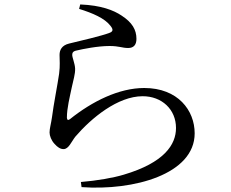

<svg xmlns="http://www.w3.org/2000/svg" viewBox="-20 -798 1040 864"><path d="M477 -682C490 -666 489 -657 475 -651C437 -636 340 -614 291 -602C258 -594 248 -573 248 -551C248 -528 251 -504 246 -466C239 -417 221 -327 214 -271C210 -242 203 -220 203 -202C203 -187 211 -166 225 -151C239 -135 252 -127 266 -127C289 -127 301 -160 319 -183C391 -267 510 -365 622 -365C708 -365 772 -306 772 -222C772 -147 719 -66 537 -12C491 2 417 15 344 21L347 44C582 61 856 -14 856 -198C856 -301 781 -402 629 -402C515 -402 395 -342 295 -262C287 -256 282 -257 281 -268C281 -312 294 -361 303 -405C310 -439 319 -464 318 -490C317 -512 305 -539 305 -551C305 -561 309 -568 326 -571C351 -577 419 -591 473 -591C517 -591 529 -582 557 -582C582 -582 594 -597 594 -623C594 -664 575 -697 527 -728C491 -752 436 -774 341 -778L336 -758C397 -739 451 -716 477 -682Z"/></svg>

Font: Source Han Serif JP Medium
Style: Regular
Weight: 500
Designer: Ryoko NISHIZUKA 西塚涼子 (kana & ideographs); Frank Grießhammer (Latin, Greek & Cyrillic); Wenlong ZHANG 张文龙 (bopomofo); San
Foundry: Adobe Systems Incorporated
Version: Version 1.001;PS 1.001;hotconv 16.6.54;makeotf.lib2.5.65590